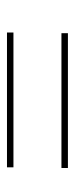

<svg xmlns="http://www.w3.org/2000/svg" viewBox="152 -608 219 564"><g transform="rotate(90 262.0 -325.5)"><path d="M77 -396H473V-415H77ZM75 -236H471V-255H75Z"/></g></svg>

Font: Fixel Text 20240404 Thin
Style: Italic
Weight: 100
Width: 4
Italic angle: -10°
Designer: AlfaBravo + MacPaw
Foundry: Kyrylo Tkachov, Marchela Mozhyna, Serhii Makarenko, Maria Weinstein, Zakhar Kryvoshyya
Version: Version 1.211;Glyphs 3.2 (3225)